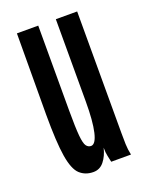

<svg xmlns="http://www.w3.org/2000/svg" viewBox="-99 -519 449 584"><g transform="rotate(-20 125.0 -227.0)"><path d="M103 11Q77 11 59.5 -5Q42 -21 34.5 -67Q27 -113 27 -202L28 -465H97V-190Q97 -135 99.5 -108.5Q102 -82 108 -74Q114 -66 123 -66Q138 -66 146 -100.5Q154 -135 154 -199V-465H223V-71Q223 -53 223.5 -35.5Q224 -18 228 0H164Q162 -11 159.5 -21Q157 -31 157 -48Q151 -23 137.5 -6Q124 11 103 11Z"/></g></svg>

Font: Inconsolata UltraCondensed Bold
Style: Regular
Weight: 700
Width: 1
Monospace: yes
Designer: Raph Levien, Cyreal, Brenton Simpson
Foundry: Raph Levien, Cyreal, Google
Version: Version 3.001; ttfautohint (v1.8.2.53-6de2)